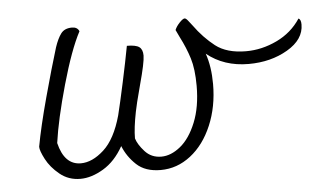

<svg xmlns="http://www.w3.org/2000/svg" viewBox="-39 -471 894 535"><g transform="rotate(-5 408.5 -204.0)"><path d="M817 -368Q817 -326 770 -298.5Q723 -271 661 -271Q592 -271 544 -310Q557 -273 557 -224Q557 -161 535 -109Q513 -57 475 -27.5Q437 2 391 2Q348 2 323.5 -21Q299 -44 287 -74Q264 -33 230.5 -13Q197 7 166 7Q133 7 108.5 -13Q84 -33 71.5 -57Q59 -81 59 -92Q69 -147 91 -228Q113 -309 130 -364Q138 -388 148 -401.5Q158 -415 179 -415Q194 -415 199 -403Q173 -354 146 -258.5Q119 -163 110 -98Q125 -36 171 -36Q203 -36 235.5 -65.5Q268 -95 286 -160Q294 -192 306.5 -250Q319 -308 327 -351Q352 -351 361.5 -344Q371 -337 371 -320Q371 -301 354 -239Q339 -183 336 -166Q327 -121 327 -92Q332 -75 350 -55Q368 -35 396 -35Q423 -35 449.5 -56.5Q476 -78 493.5 -121Q511 -164 511 -223Q511 -270 501.5 -300.5Q492 -331 476 -362Q467 -380 466 -383Q470 -393 479.5 -403Q489 -413 494 -413Q498 -413 505 -403.5Q512 -394 514 -392Q540 -356 571.5 -331.5Q603 -307 657 -307Q701 -307 743 -327Q785 -347 810 -385Q817 -382 817 -368Z"/></g></svg>

Font: Charmonman
Style: Regular
Weight: 400
Designer: Ekaluck Peanpanawate
Foundry: Cadson Demak Co.,Ltd.
Version: Version 1.000; ttfautohint (v1.6)